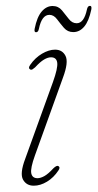

<svg xmlns="http://www.w3.org/2000/svg" viewBox="-20 -612 325 640"><path d="M105 -18Q115 -18 127.8 -25Q140.5 -32 158 -51Q169 -61.5 174.5 -58.5Q182 -54 174.5 -43.5Q159 -20 136.8 -6.5Q114.5 7 92.5 7Q68 7 56.8 -13.2Q45.5 -33.5 64 -82.5L156.5 -338.5Q173 -384.5 170.8 -402.8Q168.5 -421 150 -421Q139.5 -421 126.8 -413.5Q114 -406 97 -387.5Q92.5 -383.5 88.5 -381Q84.5 -378.5 80.5 -380.5Q73 -385 80.5 -395.5Q97 -419.5 120 -433Q143 -446.5 163.5 -446.5Q188 -446.5 198.5 -425.5Q209 -404.5 190 -353.5L96.5 -94Q81 -51 84.2 -34.5Q87.5 -18 105 -18ZM224.3 -505Q205.4 -505 193.1 -519.2Q180.9 -533.5 170 -548Q159.1 -562.5 144.7 -562.5Q119.3 -562.5 109.7 -516Q107.6 -504.5 100 -504.5Q93.2 -504.5 95.6 -516.5Q103.2 -555 118.9 -573.5Q134.6 -592 155.5 -592Q174.4 -592 186.5 -577.5Q198.6 -563 209.4 -548.8Q220.3 -534.5 235.6 -534.5Q260.1 -534.5 269.8 -580.5Q272.2 -592.5 279.9 -592.5Q286.7 -592.5 284.3 -580Q276.2 -541.5 260.7 -523.2Q245.2 -505 224.3 -505Z"/></svg>

Font: Fraunces 72pt Soft Thin
Style: Italic
Weight: 100
Italic angle: -16°
Version: Version 1.000;[0bf87f6ff]